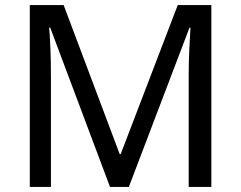

<svg xmlns="http://www.w3.org/2000/svg" viewBox="-20 -734 947 754"><path d="M412 0 177 -626H173Q176 -595 178 -542.5Q180 -490 180 -433V0H97V-714H230L450 -129H454L678 -714H810V0H721V-439Q721 -491 723.5 -542Q726 -593 728 -625H724L486 0Z"/></svg>

Font: Noto Sans Mandaic
Style: Regular
Weight: 400
Designer: Monotype Design Team
Foundry: Monotype Imaging Inc.
Version: Version 2.002; ttfautohint (v1.8.4.7-5d5b)